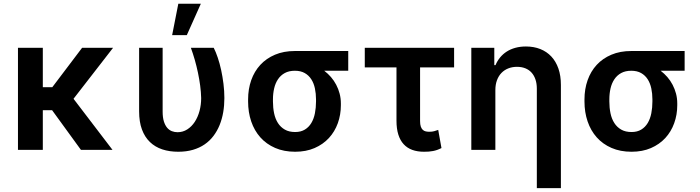

<svg xmlns="http://www.w3.org/2000/svg" viewBox="-20 -801 3740 1026"><path d="M208.8 -335.2H259.6L418.7 -545.5H584.2L372.9 -273.1L581.3 0H412.6L258.5 -212H208.8V0H76V-545.5H208.8Z M849.1 -545.5V-204.5Q849.1 -173.7 855.6 -152.5Q862.2 -131.4 873.2 -118.4Q884.2 -105.5 898.6 -100Q913 -94.5 928.6 -94.5Q957.4 -94.5 980.8 -109.6Q1004.3 -124.6 1020.8 -149.9Q1037.3 -175.1 1046.2 -208.1Q1055 -241.1 1055 -277Q1054.3 -308.9 1049.7 -343.4Q1045.1 -377.8 1037.8 -412.6Q1030.5 -447.4 1020.8 -481.4Q1011 -515.3 1000 -545.5H1122.2Q1133.5 -523.1 1143.8 -492.5Q1154.1 -462 1161.8 -426.7Q1169.4 -391.3 1174.2 -353.2Q1179 -315 1179 -277Q1179 -237.9 1172.8 -201.3Q1166.5 -164.8 1153.6 -132.8Q1140.6 -100.9 1120.7 -74.6Q1100.9 -48.3 1073.5 -29.5Q1046.2 -10.7 1011 -0.4Q975.9 9.9 932.5 9.9Q885.7 9.9 847.1 -2.8Q808.6 -15.6 781.1 -42.1Q753.6 -68.5 738.5 -109.2Q723.4 -149.9 723.4 -206V-545.5ZM932.9 -781.2H1053.3L978.3 -613.3H899.9Z M1305.8 -269.9Q1305.8 -324.9 1322.4 -372.3Q1339.1 -419.7 1371.1 -454.4Q1403.1 -489 1449.6 -508.7Q1496.1 -528.4 1555.8 -528.4H1840.9V-422.9H1712.7Q1732.2 -408 1748.6 -389.2Q1764.9 -370.4 1776.6 -348Q1788.4 -325.6 1794.9 -300.6Q1801.5 -275.6 1801.5 -248.6V-238.6Q1801.5 -187.9 1785.2 -142.6Q1768.8 -97.3 1737.6 -63.4Q1706.3 -29.5 1660.9 -9.8Q1615.4 9.9 1557.2 9.9Q1497.2 9.9 1450.3 -10.5Q1403.4 -30.9 1371.3 -66.9Q1339.1 -103 1322.4 -152.2Q1305.8 -201.3 1305.8 -258.5ZM1438.6 -258.5Q1438.6 -225.1 1444.8 -195.5Q1451 -165.8 1465.2 -143.6Q1479.4 -121.4 1502 -108.5Q1524.5 -95.5 1557.2 -95.5Q1587.7 -95.5 1609 -108.5Q1630.3 -121.4 1643.6 -143.6Q1657 -165.8 1662.8 -195.5Q1668.7 -225.1 1668.7 -258.5V-269.9Q1668.7 -300.8 1662.8 -328.5Q1657 -356.2 1643.5 -377.3Q1630 -398.4 1608.3 -410.7Q1586.6 -422.9 1555.8 -422.9Q1524.1 -422.9 1501.8 -410.7Q1479.4 -398.4 1465.4 -377.3Q1451.3 -356.2 1445 -328.5Q1438.6 -300.8 1438.6 -269.9Z M2406.6 -440.7H2224.8V-154.1Q2224.8 -135.7 2228.7 -124.5Q2232.6 -113.3 2239.3 -107.1Q2246.1 -100.9 2255.1 -98.9Q2264.2 -96.9 2274.1 -96.9Q2289.8 -96.9 2300.4 -100Q2311.1 -103 2321.7 -106.9L2339.1 -9.9Q2327.4 -3.9 2316.4 0Q2305.4 3.9 2294.2 6Q2283 8.2 2271.1 9.1Q2259.2 9.9 2245.7 9.9Q2210.6 9.9 2183.2 0Q2155.9 -9.9 2137.1 -30.4Q2118.3 -50.8 2108.5 -82Q2098.7 -113.3 2098.7 -156.2V-440.7H1929.3V-545.5H2406.6Z M2627.1 0H2498.6V-545.5H2621.4V-452.8H2627.8Q2637.4 -475.9 2652.5 -494.1Q2667.6 -512.4 2688.2 -525.6Q2708.8 -538.7 2734.4 -545.6Q2759.9 -552.6 2790.5 -552.6Q2832.7 -552.6 2867.2 -538.9Q2901.6 -525.2 2926.1 -499.1Q2950.6 -473 2964 -434.7Q2977.3 -396.3 2977.3 -347.3V204.5H2848.7V-327.4Q2848.7 -354.8 2841.4 -376.2Q2834.2 -397.7 2820.7 -412.8Q2807.2 -427.9 2787.5 -435.9Q2767.8 -443.9 2742.5 -443.9Q2717.3 -443.9 2696.2 -435.5Q2675.1 -427.2 2659.6 -411.2Q2644.2 -395.2 2635.7 -372.2Q2627.1 -349.1 2627.1 -319.6Z M3103.3 -269.9Q3103.3 -324.9 3120 -372.3Q3136.7 -419.7 3168.7 -454.4Q3200.6 -489 3247.2 -508.7Q3293.7 -528.4 3353.3 -528.4H3638.5V-422.9H3510.3Q3529.8 -408 3546.2 -389.2Q3562.5 -370.4 3574.2 -348Q3585.9 -325.6 3592.5 -300.6Q3599.1 -275.6 3599.1 -248.6V-238.6Q3599.1 -187.9 3582.7 -142.6Q3566.4 -97.3 3535.2 -63.4Q3503.9 -29.5 3458.5 -9.8Q3413 9.9 3354.8 9.9Q3294.7 9.9 3247.9 -10.5Q3201 -30.9 3168.9 -66.9Q3136.7 -103 3120 -152.2Q3103.3 -201.3 3103.3 -258.5ZM3236.2 -258.5Q3236.2 -225.1 3242.4 -195.5Q3248.6 -165.8 3262.8 -143.6Q3277 -121.4 3299.5 -108.5Q3322.1 -95.5 3354.8 -95.5Q3385.3 -95.5 3406.6 -108.5Q3427.9 -121.4 3441.2 -143.6Q3454.5 -165.8 3460.4 -195.5Q3466.3 -225.1 3466.3 -258.5V-269.9Q3466.3 -300.8 3460.4 -328.5Q3454.5 -356.2 3441.1 -377.3Q3427.6 -398.4 3405.9 -410.7Q3384.2 -422.9 3353.3 -422.9Q3321.7 -422.9 3299.4 -410.7Q3277 -398.4 3263 -377.3Q3248.9 -356.2 3242.5 -328.5Q3236.2 -300.8 3236.2 -269.9Z"/></svg>

Font: Interop SemBd
Style: Regular
Weight: 600
Designer: Rasmus Andersson, Google, Jang Haemin
Foundry: jhaemin
Version: Version 1.008